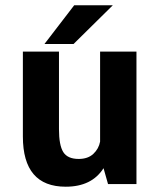

<svg xmlns="http://www.w3.org/2000/svg" viewBox="-20 -696 610 726"><path d="M148 -529.5 260.5 -676H406.5L258 -529.5ZM228.5 10Q66.5 10 66.5 -180V-501H203V-207.5Q203 -147 219.2 -121Q235.5 -95 277.5 -95Q312.5 -95 333 -114.2Q353.5 -133.5 358.5 -160.5V-501H496V0H388.5L371.5 -60Q327 10 228.5 10Z"/></svg>

Font: League Mono Narrow SemiBold
Style: Regular
Weight: 600
Width: 3
Designer: Tyler Finck
Foundry: The League of Moveable Type / Tyler Finck
Version: Version 2.210